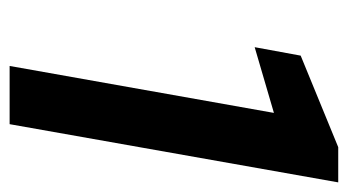

<svg xmlns="http://www.w3.org/2000/svg" viewBox="-186 -554 740 409"><g transform="rotate(90 184.5 -350.0)"><path d="M121 0 221 -563 81 -522 99 -620 294 -700H369L245 0Z"/></g></svg>

Font: DM Sans 12pt SemiBold
Style: Italic
Weight: 600
Italic angle: -10°
Version: Version 4.004;gftools[0.9.30]